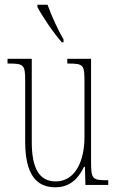

<svg xmlns="http://www.w3.org/2000/svg" viewBox="-20 -786 498 816"><path d="M243 -606H250V-619C227 -657 198 -721 182 -766H139V-756C157 -721 210 -642 243 -606ZM215 10C276 10 313 -26 337 -77H341L343 0H440V-20H438C372 -20 367 -24 367 -101V-536H266V-516H269C339 -516 339 -510 339 -426V-203C339 -104 301 -15 217 -15C147 -15 115 -70 115 -183V-536H12V-516H16C81 -516 87 -511 87 -443V-184C87 -44 135 10 215 10Z"/></svg>

Font: Noto Serif Lao ExtraCondensed Thin
Style: Regular
Weight: 100
Width: 2
Designer: Monotype Design Team
Foundry: Monotype Imaging Inc.
Version: Version 2.003